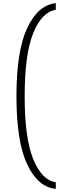

<svg xmlns="http://www.w3.org/2000/svg" viewBox="-20 -940 430 1226"><path d="M336.2 266.2Q222.5 255 153.8 110Q85 -35 85 -325Q85 -615 153.8 -761.2Q222.5 -907.5 336.2 -920V-877.5Q246.2 -862.5 191.9 -727.5Q137.5 -592.5 137.5 -325Q137.5 -58.8 191.9 75.6Q246.2 210 336.2 223.8Z"/></svg>

Font: Now Light
Style: Regular
Weight: 300
Designer: Alfredo Marco Pradil
Foundry: Alfredo Marco Pradil
Version: Version 1.002;PS 001.002;hotconv 1.0.88;makeotf.lib2.5.64775